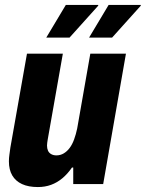

<svg xmlns="http://www.w3.org/2000/svg" viewBox="-20 -744 589 776"><path d="M133 12Q95 12 69 0Q43 -12 29.5 -35Q16 -58 16 -92Q16 -105 18 -119Q20 -133 22 -148L89 -527H234L173 -181Q172 -174 171 -168Q170 -162 170 -156Q170 -144 174 -135Q178 -126 187 -121Q196 -116 208 -116Q224 -116 237.5 -124Q251 -132 261.5 -146Q272 -160 279.5 -180.5Q287 -201 292 -225L345 -527H489L397 0H276V-67H271Q253 -41 232 -23.5Q211 -6 186.5 3Q162 12 133 12ZM167 -592 246 -724H377V-721L261 -592ZM340 -592 419 -724H549V-721L433 -592Z"/></svg>

Font: Archivo Condensed ExtraBold
Style: Italic
Weight: 800
Width: 3
Italic angle: -10°
Designer: Hector Gatti
Foundry: Omnibus-Type
Version: Version 2.001